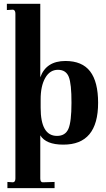

<svg xmlns="http://www.w3.org/2000/svg" viewBox="-20 -751 560 1010"><path d="M356 -210Q356.4 -309.6 341.8 -346.7Q327.1 -383.8 284.7 -383.8Q242.2 -383.8 217.8 -340.8Q193.4 -297.9 193.8 -226.1V-184.1Q193.8 -36.1 279.8 -36.1Q323.7 -36.1 339.8 -73.2Q356 -110.4 356 -210ZM496.1 -210Q496.1 10.7 312.5 9.8Q221.7 9.8 191.9 -39.1V188Q191.9 208 205.1 208L267.1 206.1V238.8H19V206.1L47.9 208Q61 207 61 188V-679.2Q61 -697.3 48.8 -700.2L16.1 -698.2V-731H191.9V-344.2Q222.7 -430.2 324.2 -430.2Q412.1 -430.2 454.1 -375.5Q496.1 -320.8 496.1 -210Z"/></svg>

Font: Unna-Bold
Style: Bold
Weight: 700
Designer: Jorge de Buen U.
Foundry: Omnibus-Type
Version: Version 2.006;PS 002.006;hotconv 1.0.70;makeotf.lib2.5.58329